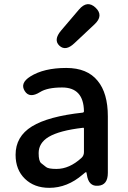

<svg xmlns="http://www.w3.org/2000/svg" viewBox="-20 -891 615 924"><path d="M217 13Q145 13 100 -30.5Q55 -74 55 -146Q55 -234 133.5 -282.5Q212 -331 378 -349Q384 -350 384 -356Q382 -470 279 -470Q208 -470 173 -448Q122 -416 99 -453Q75 -491 126 -523Q191 -564 299 -564Q400 -564 450 -502Q499 -443 499 -331V-59Q499 0 452 3Q406 7 398 -51L397 -56Q396 -63 394 -63Q392 -63 378 -51Q304 13 217 13ZM252 -78Q314 -78 372 -131Q384 -142 384 -159V-272Q384 -277 379 -276Q266 -263 214 -232Q166 -203 166 -154Q166 -115 178.5 -105.5Q191 -96 202 -87Q213 -78 252 -78ZM338 -683Q296 -643 266 -671Q236 -699 274 -744L360 -845Q400 -892 440 -854Q480 -816 435 -774Z"/></svg>

Font: Resource Han Rounded CN Medium
Style: Regular
Weight: 500
Designer: Cyano Hao (round all glyphs); Ryoko NISHIZUKA 西塚涼子 (kana, bopomofo & ideographs); Paul D. Hunt (Latin, Greek & Cyrillic)
Foundry: Cyano Hao
Version: 0.990